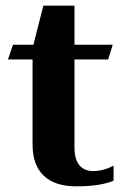

<svg xmlns="http://www.w3.org/2000/svg" viewBox="-20 -648 440 678"><path d="M95 -137V-438H8L26 -490H98L133 -628H243V-490H378L362 -438H243V-127Q243 -86 260 -65Q277 -44 309 -44Q345 -44 381 -63V-10Q335 10 249 10Q174 10 134.5 -27.5Q95 -65 95 -137Z"/></svg>

Font: Fahkwang
Style: Bold
Weight: 700
Designer: Suppakit Chalermlarp | Katatrad Co.,Ltd.
Foundry: Cadson Demak Co.,Ltd.
Version: Version 1.000; ttfautohint (v1.6)